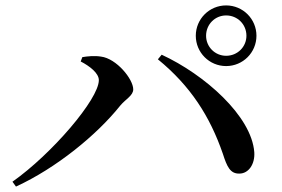

<svg xmlns="http://www.w3.org/2000/svg" viewBox="-20 -761 1040 709"><path d="M703 -629C703 -567 753 -517 815 -517C877 -517 927 -567 927 -629C927 -691 877 -741 815 -741C753 -741 703 -691 703 -629ZM741 -629C741 -671 774 -704 815 -704C857 -704 890 -671 890 -629C890 -588 857 -555 815 -555C774 -555 741 -588 741 -629ZM278 -534C311 -517 345 -491 345 -465C345 -395 171 -192 26 -90L39 -72C187 -140 337 -262 424 -371C444 -395 472 -408 472 -431C472 -469 410 -545 353 -552C329 -556 301 -553 284 -550ZM864 -120C898 -120 922 -155 919 -199C909 -333 735 -486 577 -559L563 -542C683 -444 755 -332 803 -193C818 -146 830 -119 864 -120Z"/></svg>

Font: Noto Serif CJK KR SemiBold
Style: Regular
Weight: 600
Designer: Ryoko NISHIZUKA 西塚涼子 (kana & ideographs); Frank Grießhammer (Latin, Greek & Cyrillic); Wenlong ZHANG 张文龙 (bopomofo); San
Foundry: Adobe
Version: Version 2.001;hotconv 1.1.0;makeotfexe 2.6.0